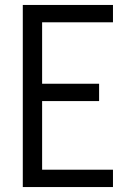

<svg xmlns="http://www.w3.org/2000/svg" viewBox="-20 -755 540 775"><path d="M72 0V-735H436V-665H150V-417H380V-347H150V-70H436V0Z"/></svg>

Font: Iosevka srxl
Style: Regular
Weight: 400
Monospace: yes
Designer: Belleve Invis
Foundry: Belleve Invis
Version: Version 33.0.1; ttfautohint (v1.8.3)